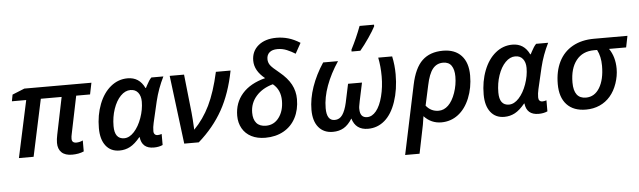

<svg xmlns="http://www.w3.org/2000/svg" viewBox="-58 -1034 5017 1508"><g transform="rotate(-5 2451.0 -280.5)"><path d="M517.1 -82Q543.5 -82 568.8 -94.2V-7.8Q528.8 9.8 476.1 9.8Q421.4 9.8 393.3 -17.1Q365.2 -43.9 365.2 -92.8Q365.2 -120.6 373 -157.2L433.1 -449.2H269L172.9 0H57.1L153.8 -449.2H41L50.8 -501L147 -540H675.8L657.2 -449.2H547.9L486.8 -152.8Q481.9 -132.3 481.9 -115.2Q481.9 -82 517.1 -82Z M961.4 -549.8Q1053.7 -549.8 1095.2 -461.9H1099.1L1108.9 -481Q1129.4 -521 1148.4 -540H1243.2Q1197.8 -448.7 1174.3 -351.1L1135.3 -183.1Q1127.4 -149.9 1127.4 -119.1Q1127.4 -102.5 1135.7 -93.8Q1144 -85 1158.2 -85Q1171.9 -85 1190.4 -90.8V-3.9Q1160.2 9.8 1120.1 9.8Q1026.4 9.8 1016.1 -81.1H1013.2Q972.2 -31.2 933.8 -10.7Q895.5 9.8 850.1 9.8Q780.8 9.8 741.9 -40.3Q703.1 -90.3 703.1 -179.2Q703.1 -282.2 736.3 -367.9Q769.5 -453.6 828.6 -501.7Q887.7 -549.8 961.4 -549.8ZM895 -83Q936 -83 973.4 -123.8Q1010.7 -164.6 1033.9 -230Q1057.1 -295.4 1057.1 -357.9Q1057.1 -402.3 1035.9 -429.2Q1014.6 -456.1 976.1 -456.1Q934.1 -456.1 898.2 -419.4Q862.3 -382.8 840.8 -319.8Q819.3 -256.8 819.3 -185.1Q819.3 -83 895 -83Z M1293 -540H1406.2L1439 -236.8Q1443.8 -192.9 1448.2 -102.1Q1522.9 -177.7 1572.5 -279.8Q1622.1 -381.8 1657.2 -540H1772.9Q1738.3 -361.8 1666.7 -233.6Q1595.2 -105.5 1475.1 0H1360.4Z M2038.1 -457Q1957 -522 1957 -602.1Q1957 -675.8 2010.7 -720.5Q2064.5 -765.1 2154.3 -765.1Q2201.2 -765.1 2246.3 -752.2Q2291.5 -739.3 2339.4 -709L2293.9 -627Q2263.2 -646.5 2228.3 -661.1Q2193.4 -675.8 2154.3 -675.8Q2113.3 -675.8 2091.3 -656.7Q2069.3 -637.7 2069.3 -604Q2069.3 -578.1 2084 -556.9Q2098.6 -535.6 2154.3 -491.2Q2215.3 -441.4 2244.1 -387.9Q2272.9 -334.5 2272.9 -271Q2272.9 -188 2239.7 -124Q2206.5 -60.1 2144.3 -25.1Q2082 9.8 2000 9.8Q1936.5 9.8 1890.1 -13.9Q1843.8 -37.6 1818.8 -81.5Q1793.9 -125.5 1793.9 -181.2Q1793.9 -283.2 1856.4 -354.7Q1918.9 -426.3 2038.1 -457ZM2013.2 -84Q2076.2 -84 2115.2 -136.2Q2154.3 -188.5 2154.3 -269Q2154.3 -355.5 2094.2 -403.8Q2011.2 -381.3 1962.2 -325.9Q1913.1 -270.5 1913.1 -194.8Q1913.1 -142.1 1938.2 -113Q1963.4 -84 2013.2 -84Z M2532.2 9.8Q2460.4 9.8 2419.7 -39.1Q2378.9 -87.9 2378.9 -176.8Q2378.9 -263.7 2411.1 -356.9Q2443.4 -450.2 2502.9 -540H2620.1Q2558.6 -448.2 2524.9 -356.2Q2491.2 -264.2 2491.2 -180.2Q2491.2 -82 2554.2 -82Q2592.8 -82 2615.5 -115Q2638.2 -147.9 2651.9 -209L2683.1 -356H2793Q2773.4 -264.2 2762.7 -213.6Q2752 -163.1 2753.9 -150.9Q2753.9 -82 2810.1 -82Q2849.6 -82 2881.6 -121.3Q2913.6 -160.6 2932.4 -234.1Q2951.2 -307.6 2951.2 -391.1Q2951.2 -470.2 2937 -540H3046.9Q3062 -470.7 3062 -397.9Q3062 -277.8 3029.5 -182.4Q2997.1 -86.9 2940.4 -38.6Q2883.8 9.8 2809.1 9.8Q2711.9 9.8 2685.1 -82Q2654.8 -33.2 2618.2 -11.7Q2581.5 9.8 2532.2 9.8ZM2732.9 -620.1Q2778.8 -709 2813 -800.8H2926.8V-788.1Q2909.7 -754.4 2873.3 -701.2Q2836.9 -647.9 2801.8 -606H2732.9Z M3644 -337.9Q3644 -240.7 3610.8 -159.4Q3577.6 -78.1 3519.8 -34.2Q3461.9 9.8 3387.7 9.8Q3307.1 9.8 3251 -50.8Q3246.1 -16.1 3240.5 16.1Q3234.9 48.3 3194.8 240.2H3081.1L3195.8 -303.2Q3223.1 -434.1 3284.2 -491.9Q3345.2 -549.8 3447.8 -549.8Q3541.5 -549.8 3592.8 -494.6Q3644 -439.5 3644 -337.9ZM3440.9 -456.1Q3390.1 -456.1 3358.9 -417.2Q3327.6 -378.4 3309.1 -289.1L3274.9 -131.8Q3313.5 -83 3374 -83Q3416 -83 3450 -115.7Q3483.9 -148.4 3505.9 -211.2Q3527.8 -273.9 3527.8 -339.8Q3527.8 -394 3506.8 -425Q3485.8 -456.1 3440.9 -456.1Z M3995.1 -549.8Q4087.4 -549.8 4128.9 -461.9H4132.8L4142.6 -481Q4163.1 -521 4182.1 -540H4276.9Q4231.4 -448.7 4208 -351.1L4168.9 -183.1Q4161.1 -149.9 4161.1 -119.1Q4161.1 -102.5 4169.4 -93.8Q4177.7 -85 4191.9 -85Q4205.6 -85 4224.1 -90.8V-3.9Q4193.8 9.8 4153.8 9.8Q4060.1 9.8 4049.8 -81.1H4046.9Q4005.9 -31.2 3967.5 -10.7Q3929.2 9.8 3883.8 9.8Q3814.5 9.8 3775.6 -40.3Q3736.8 -90.3 3736.8 -179.2Q3736.8 -282.2 3770 -367.9Q3803.2 -453.6 3862.3 -501.7Q3921.4 -549.8 3995.1 -549.8ZM3928.7 -83Q3969.7 -83 4007.1 -123.8Q4044.4 -164.6 4067.6 -230Q4090.8 -295.4 4090.8 -357.9Q4090.8 -402.3 4069.6 -429.2Q4048.3 -456.1 4009.8 -456.1Q3967.8 -456.1 3931.9 -419.4Q3896 -382.8 3874.5 -319.8Q3853 -256.8 3853 -185.1Q3853 -83 3928.7 -83Z M4794.9 -290Q4794.9 -232.9 4774.9 -174.6Q4754.9 -116.2 4719.7 -75.4Q4684.6 -34.7 4635.7 -12.9Q4586.9 8.8 4527.8 8.8Q4429.7 8.8 4376.7 -48.1Q4323.7 -105 4323.7 -210Q4323.7 -311 4360.6 -385.5Q4397.5 -460 4468.8 -500Q4540 -540 4638.7 -540H4901.9L4883.8 -450.2H4749Q4794.9 -383.8 4794.9 -290ZM4630.9 -450.2Q4540.5 -450.2 4490.2 -386.7Q4439.9 -323.2 4439.9 -211.9Q4439.9 -85 4535.6 -85Q4603.5 -85 4643.1 -149.9Q4682.6 -214.8 4682.6 -323.2Q4682.6 -397 4654.8 -450.2Z"/></g></svg>

Font: Open Sans Semibold
Style: Italic
Weight: 600
Italic angle: -12°
Foundry: Ascender Corporation
Version: Version 1.10